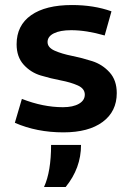

<svg xmlns="http://www.w3.org/2000/svg" viewBox="-20 -516 519 763"><path d="M232 10Q126 10 39 -28L67 -123Q151 -90 230 -90Q270 -90 293.5 -103.5Q317 -117 317 -140Q317 -164 289 -176.5Q261 -189 221.5 -196.5Q182 -204 142 -216Q102 -228 74 -259Q46 -290 46 -340Q46 -415 103.5 -455.5Q161 -496 266 -496Q353 -496 423 -471L396 -375Q323 -396 263 -396Q219 -396 194 -383.5Q169 -371 169 -349Q169 -327 197.5 -314.5Q226 -302 266 -294Q306 -286 346.5 -273Q387 -260 415.5 -228.5Q444 -197 444 -146Q444 -73 388 -31.5Q332 10 232 10ZM155 227Q183 166 183 60H302Q302 152 241 227Z"/></svg>

Font: Cantarell
Style: Bold
Weight: 700
Designer: Dave Crossland, Nikolaus Waxweiler, Florian Fecher, Jacques Le Bailly, Eben Sorkin, Alexei Vanyashin, Alexios Zavras, Em
Version: Version 0.303